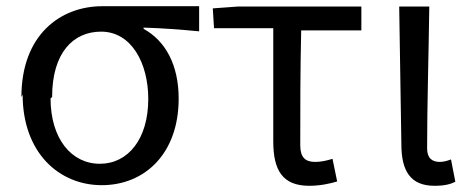

<svg xmlns="http://www.w3.org/2000/svg" viewBox="-20 -558 1524 619"><path d="M53 -253C53 -65 171 39 308 39C447 39 556 -63 556 -240C556 -348 514 -426 443 -465V-469C506 -467 558 -463 622 -457V-538H310C175 -538 49 -446 49 -245ZM148 -245C148 -388 216 -456 306 -456C404 -456 458 -354 458 -239C458 -110 393 -30 302 -30C210 -30 143 -111 143 -241Z M670 -467H861V-102C861 -9 891 41 977 41C1012 41 1044 34 1067 27L1052 -46C1033 -40 1015 -36 996 -36C964 -36 948 -51 948 -90C948 -205 948 -331 951 -460H1145V-537H748L666 -531Z M1274 -93C1274 -7 1303 41 1381 41C1413 41 1432 36 1448 28L1434 -44C1421 -39 1409 -36 1398 -36C1373 -36 1357 -48 1357 -80C1357 -217 1362 -383 1364 -537H1267Z"/></svg>

Font: GenEiGothic-pro-Regular
Style: Regular
Weight: 400
Designer: Ryoko NISHIZUKA (kana & ideographs); Paul D. Hunt (Latin, Greek & Cyrillic); Wenlong ZHANG (bopomofo); Sandoll Communica
Foundry: Adobe Systems Incorporated; o_tamon
Version: Version 1.000.140830